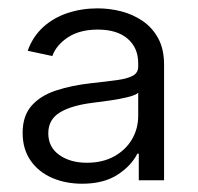

<svg xmlns="http://www.w3.org/2000/svg" viewBox="-20 -758 478 464"><path d="M178.2 -314Q138.7 -314 106 -328.1Q73.2 -342.3 54 -369.9Q34.7 -397.5 34.7 -437Q34.7 -478 56.2 -502.4Q77.6 -526.9 115.5 -539.3Q153.3 -551.8 201.7 -557.1Q238.3 -561 263.2 -564.5Q288.1 -567.9 301 -575Q314 -582 314 -597.2V-605Q314 -642.6 288.3 -664.6Q262.7 -686.5 216.3 -686.5Q172.9 -686.5 144.5 -668Q116.2 -649.4 106.4 -622.6L46.9 -635.3Q59.1 -669.4 84.2 -692.4Q109.4 -715.3 143.6 -726.6Q177.7 -737.8 215.8 -737.8Q245.1 -737.8 273.4 -730.5Q301.8 -723.1 325.2 -707Q348.6 -690.9 362.5 -665Q376.5 -639.2 376.5 -601.6V-322.3H315.4V-386.7H312Q297.4 -357.4 263.9 -335.7Q230.5 -314 178.2 -314ZM189.9 -364.7Q228 -364.7 255.9 -380.1Q283.7 -395.5 298.8 -421.1Q314 -446.8 314 -478.5V-533.7Q307.1 -527.8 288.3 -523.2Q269.5 -518.6 247.3 -515.4Q225.1 -512.2 205.6 -509.8Q152.8 -503.4 124.8 -486.3Q96.7 -469.2 96.7 -436Q96.7 -402.3 123.3 -383.5Q149.9 -364.7 189.9 -364.7Z"/></svg>

Font: Inter 17pt Light
Style: Regular
Weight: 300
Version: Version 4.001;git-66647c0bb